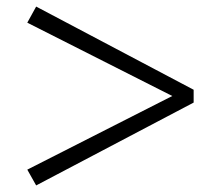

<svg xmlns="http://www.w3.org/2000/svg" viewBox="-20 -660 655 584"><path d="M569 -387 90 -640 63 -591 504 -368 63 -144 90 -96 569 -348Z"/></svg>

Font: GenKiMin2 TW H
Style: Regular
Weight: 900
Version: Version 2.100;PS 2.1;hotconv 16.6.51;makeotf.lib2.5.65220 DE